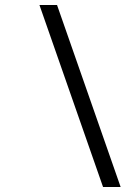

<svg xmlns="http://www.w3.org/2000/svg" viewBox="-20 -672 545 764"><path d="M137 -652 390 72H460L207 -652Z"/></svg>

Font: Charger Sport
Style: LitObl
Weight: 300
Designer: Jasper
Foundry: Cannot Into Space Fonts
Version: Version 1.1